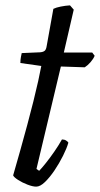

<svg xmlns="http://www.w3.org/2000/svg" viewBox="-20 -696 373 716"><path d="M115 0Q102 0 82.5 -7.5Q63 -15 47.5 -25Q32 -35 29 -42Q42 -87 55.5 -135Q69 -183 81.5 -229.5Q94 -276 104.5 -318Q115 -360 122.5 -394Q130 -428 134 -450L56 -461Q56 -473 58 -483.5Q60 -494 61 -498L130 -501Q141 -502 146.5 -506.5Q152 -511 154 -524L179 -663Q189 -668 206.5 -671.5Q224 -675 241 -676L255 -660L218 -500H324L333 -488Q328 -476 317.5 -464Q307 -452 296 -445L207 -448L116 -66L126 -59Q135 -68 151 -88Q167 -108 183.5 -132Q200 -156 211 -176Q220 -176 226.5 -172Q233 -168 235 -164Q229 -143 215 -115Q201 -87 183.5 -61Q166 -35 148 -17.5Q130 0 115 0Z"/></svg>

Font: Texturina 12pt Light
Style: Italic
Weight: 300
Italic angle: -11°
Designer: Guillermo Torres Carreño
Foundry: Omnibus-Type
Version: Version 1.002